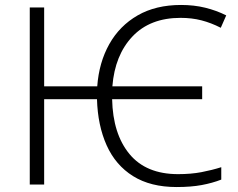

<svg xmlns="http://www.w3.org/2000/svg" viewBox="-20 -744 960 774"><path d="M692 10Q587 10 516.5 -34Q446 -78 410 -158Q374 -238 371 -344H158V0H100V-714H158V-396H372Q379 -492 420.5 -566Q462 -640 535 -682Q608 -724 710 -724Q762 -724 807 -713Q852 -702 892 -682L870 -632Q831 -652 792 -662Q753 -672 708 -672Q585 -672 514 -597Q443 -522 433 -396H795V-344H432Q435 -204 502 -123Q569 -42 698 -42Q750 -42 792 -50Q834 -58 872 -70V-20Q836 -6 793 2Q750 10 692 10Z"/></svg>

Font: BC Sans Light
Style: Regular
Weight: 300
Designer: Monotype Design Team
Foundry: Monotype Imaging Inc.
Version: Version 2.000;GOOG;noto-source:20170915:90ef993387c0